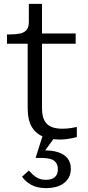

<svg xmlns="http://www.w3.org/2000/svg" viewBox="-20 -710 455 992"><path d="M16 -484V-532H27Q60 -532 82.5 -536.5Q105 -541 117 -555Q129 -569 129 -597L181 -537H371V-484ZM197 -152Q197 -111 209.5 -87.5Q222 -64 245.5 -54.5Q269 -45 301 -45Q326 -45 347.5 -48.5Q369 -52 377 -54V-2Q367 1 352.5 4Q338 7 322 9Q306 11 290 11Q246 11 207.5 -2.5Q169 -16 146 -51.5Q123 -87 123 -152V-522L129 -530V-690H197ZM266 -5 204 80 201 67Q246 66 278.5 76Q311 86 328.5 107.5Q346 129 346 162Q346 188 335.5 207Q325 226 307 238.5Q289 251 266 256.5Q243 262 219 262Q172 262 141.5 245Q111 228 94 203L129 171Q138 181 150 192.5Q162 204 178.5 211.5Q195 219 218 219Q247 219 263 205.5Q279 192 279 164Q279 136 260.5 121Q242 106 193 106H164L199 -5Z"/></svg>

Font: Roboto Serif Light
Style: Regular
Weight: 300
Designer: Greg Gazdowicz
Foundry: Commercial Type
Version: Version 1.008